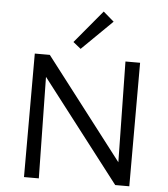

<svg xmlns="http://www.w3.org/2000/svg" viewBox="-60 -966 894 1019"><g transform="rotate(5 387.0 -456.0)"><path d="M346 -704 305 -737 451 -912 508 -863ZM667 -658V0H592L176 -540L185 0H106V-658H186L598 -122L589 -658Z"/></g></svg>

Font: Ysabeau Infant Medium
Style: Regular
Weight: 500
Designer: Christian Thalmann (Catharsis Fonts)
Version: Version 0.003